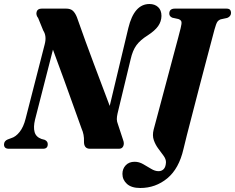

<svg xmlns="http://www.w3.org/2000/svg" viewBox="-44 -743 1174 959"><path d="M131 -145.5Q122 -108 128.8 -83.5Q135.5 -59 163 -49L179.5 -44.5Q195 -37 194.5 -22.5Q194.5 0 171 0H0.5Q-24 0 -24 -21.5Q-23.5 -39 -5.5 -46.5L12 -53Q34.5 -59.5 54 -84Q73.5 -108.5 84 -150.5L179.5 -522.5Q190 -563 172 -590.5L146.5 -653Q134.5 -668 139 -684Q143.5 -700 164.5 -700H286Q307.5 -700 319.2 -689.8Q331 -679.5 340 -657.5Q383 -535 424.5 -425Q466 -315 504 -214L597 -603Q626 -723 702.5 -723Q729 -723 745.8 -707.5Q762.5 -692 762.5 -663.5Q762 -635.5 745.8 -612.5Q729.5 -589.5 694 -566.5Q657 -543.5 637.8 -517.5Q618.5 -491.5 608.5 -447L543 -175.5Q539.5 -159.5 539.5 -147.8Q539.5 -136 545.5 -121L571 -43.5Q577.5 -26.5 571.8 -13.2Q566 0 550.5 0H405.5Q374.5 0 375.5 -37Q377 -70.5 363.5 -100.5Q349 -141 326.2 -204.5Q303.5 -268 276.2 -343.5Q249 -419 220.5 -495ZM1027.5 -596Q1024.5 -584.5 1013.2 -542Q1002 -499.5 985.8 -438.5Q969.5 -377.5 952 -309.8Q934.5 -242 918 -178.5Q901.5 -115 889.2 -67Q877 -19 872.5 1Q850 99.5 791.5 147.8Q733 196 656.5 196Q612.5 196 590 175.5Q567.5 155 567.5 125.5Q567.5 100 584 82.5Q600.5 65 628.5 65Q650.5 65 671 76.8Q691.5 88.5 710.8 100.2Q730 112 748 112Q764 112 774 101.2Q784 90.5 785 67Q785 51.5 773 35Q761 18.5 746.8 -0.5Q732.5 -19.5 724.2 -43Q716 -66.5 723.5 -96Q728.5 -114 739.2 -154.5Q750 -195 764.2 -248.2Q778.5 -301.5 793.5 -358Q808.5 -414.5 822.2 -465.8Q836 -517 845.8 -553.8Q855.5 -590.5 858.5 -603Q864.5 -626.5 862 -635Q859.5 -643.5 847 -648L817 -654.5Q801.5 -661 801.5 -675Q801.5 -700 830 -700H1086.5Q1100 -700 1105 -694Q1110 -688 1110 -678.5Q1109.5 -661 1091 -653.5L1058.5 -646.5Q1047.5 -642.5 1041.5 -633.8Q1035.5 -625 1027.5 -596Z"/></svg>

Font: Fraunces 144pt Soft
Style: Bold Italic
Weight: 700
Italic angle: -16°
Version: Version 1.000;[b76b70a41]